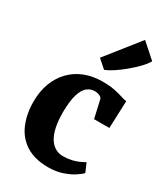

<svg xmlns="http://www.w3.org/2000/svg" viewBox="-219 -988 950 1094"><g transform="rotate(30 255.5 -441.5)"><path d="M286 11Q195.5 11 138 -25.8Q80.5 -62.5 53.2 -126.8Q26 -191 26 -272.5Q26 -340 46.5 -394.2Q67 -448.5 104.8 -487.5Q142.5 -526.5 195 -547Q247.5 -567.5 311.5 -567.5Q358 -567.5 390 -561Q422 -554.5 444.2 -547.2Q466.5 -540 482.5 -537.5L475.5 -357.5H375L349 -472.5Q347 -482 338.8 -487.5Q330.5 -493 319.8 -495.5Q309 -498 300.5 -498Q271.5 -498 249.5 -479.8Q227.5 -461.5 214.8 -419Q202 -376.5 201.5 -302Q201.5 -248.5 210 -207.8Q218.5 -167 234.8 -140.2Q251 -113.5 274 -99.8Q297 -86 325 -86Q355.5 -86 380 -91.5Q404.5 -97 424.8 -105.8Q445 -114.5 460.5 -124L485.5 -66.5Q473.5 -53 445.2 -34.8Q417 -16.5 376.2 -2.8Q335.5 11 286 11ZM283 -630 229 -677.5 401 -894 497 -808.5Q484 -785.5 458 -758.5Q432 -731.5 400.5 -705.2Q369 -679 338.5 -658.8Q308 -638.5 285 -630Z"/></g></svg>

Font: Merriweather 24pt Black
Style: Regular
Weight: 900
Designer: Eben Sorkin
Foundry: Eben Sorkin
Version: Version 2.100